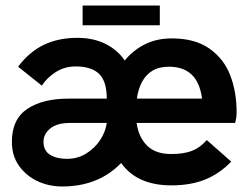

<svg xmlns="http://www.w3.org/2000/svg" viewBox="-20 -665 878 695"><path d="M205 10Q156.5 10 115.2 -9.5Q74 -29 48.5 -65.2Q23 -101.5 23 -151.5Q23 -233.5 78.8 -270.8Q134.5 -308 227.5 -308H366.5Q366.5 -370.5 338.8 -397.5Q311 -424.5 254 -424.5Q214 -424.5 182 -404.2Q150 -384 131.5 -355L45.5 -423.5Q86.5 -478 139.2 -503Q192 -528 259.5 -528Q318.5 -528 362.2 -506Q406 -484 431.5 -446Q461 -482.5 503.8 -504.2Q546.5 -526 602 -526Q686 -526 738.5 -488.8Q791 -451.5 813.8 -391.5Q836.5 -331.5 836.5 -259Q836.5 -244 834.2 -233Q832 -222 831 -220H474.5Q481.5 -169 512 -138.2Q542.5 -107.5 599.5 -107.5Q645.5 -107.5 675 -119Q704.5 -130.5 728.5 -158L817 -80Q774.5 -36 722.2 -15Q670 6 600.5 6Q476 6 418.5 -75Q336.5 10 205 10ZM711.5 -308Q703.5 -367 673.5 -395.2Q643.5 -423.5 591.5 -423.5Q555.5 -423.5 531.5 -408.8Q507.5 -394 493.8 -368Q480 -342 475.5 -308ZM222.5 -90Q261 -90 292 -109.2Q323 -128.5 342.5 -158Q362 -187.5 366.5 -220H233.5Q187 -220 162.2 -200.2Q137.5 -180.5 137.5 -152Q137.5 -119.5 161.2 -104.8Q185 -90 222.5 -90ZM558.5 -573.5H279V-645H558.5Z"/></svg>

Font: Acari Sans
Style: Bold
Weight: 700
Designer: Alfredo Marco Pradil and Stefan Peev (font) & Cristiano Sobral (main changes)
Foundry: Alfredo Marco Pradil and Stefan Peev (font) & Cristiano Sobral (main changes)
Version: Version 1.063; ttfautohint (v1.8.3)